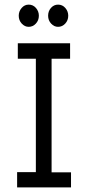

<svg xmlns="http://www.w3.org/2000/svg" viewBox="-20 -810 390 830"><path d="M54 0V-66H135V-556H57V-623H283V-556H203V-65H287V0ZM104 -694Q87 -694 74 -708Q61 -722 61 -742Q61 -761 73.5 -775.5Q86 -790 104 -790Q123 -790 135.5 -775.5Q148 -761 148 -742Q148 -722 135 -708Q122 -694 104 -694ZM231 -694Q214 -694 201 -708Q188 -722 188 -742Q188 -762 200.5 -776Q213 -790 231 -790Q250 -790 262.5 -775.5Q275 -761 275 -742Q275 -722 262 -708Q249 -694 231 -694Z"/></svg>

Font: Inconsolata ExtraCondensed Medium
Style: Regular
Weight: 500
Width: 2
Monospace: yes
Designer: Raph Levien, Cyreal, Brenton Simpson
Foundry: Raph Levien, Cyreal, Google
Version: Version 3.001; ttfautohint (v1.8.2.53-6de2)